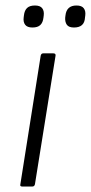

<svg xmlns="http://www.w3.org/2000/svg" viewBox="-20 -678 330 698"><path d="M60 0Q52 0 54 -8L128 -476Q130 -484 137 -484H174Q183 -484 182 -476L107 -8Q105 0 98 0ZM249 -578Q230 -578 223 -588Q216 -598 217 -614L218 -622Q220 -640 230 -649Q240 -658 258 -658Q277 -658 284.5 -648Q292 -638 290 -622L289 -614Q288 -596 278 -587Q268 -578 249 -578ZM98 -578Q79 -578 71.5 -588Q64 -598 66 -614L67 -622Q69 -640 78.5 -649Q88 -658 107 -658Q126 -658 133.5 -648Q141 -638 139 -622L138 -614Q136 -596 126.5 -587Q117 -578 98 -578Z"/></svg>

Font: Sofia Sans Light
Style: Italic
Weight: 300
Italic angle: -9°
Version: Version 4.100-B